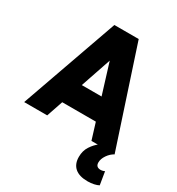

<svg xmlns="http://www.w3.org/2000/svg" viewBox="-210 -813 1079 1169"><g transform="rotate(30 330.0 -228.0)"><path d="M164 -265H468V-115H164ZM8 0 249 -681H420L644 0H481L305 -570H364L170 0ZM583 225Q524 225 493.5 198.5Q463 172 463 122Q463 79 484 47Q505 15 532 -5L645 0Q619 14 601 40.5Q583 67 583 92Q583 125 617 125Q624 125 632 123Q640 121 645 118L660 209Q647 216 627 220.5Q607 225 583 225Z"/></g></svg>

Font: Gabarito ExtraBold
Style: Regular
Weight: 800
Designer: Leandro Assis / Alvaro Franca / Felipe Casaprima
Foundry: Naipe Foundry
Version: Version 1.000